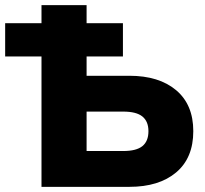

<svg xmlns="http://www.w3.org/2000/svg" viewBox="-20 -725 797 745"><path d="M141 0V-506H0V-635H141V-705H316V-635H457V-506H316V-431H482Q597 -431 663.5 -375Q730 -319 730 -216Q730 -112 663.5 -56Q597 0 482 0ZM316 -139H458Q509 -139 532.5 -158Q556 -177 556 -216Q556 -254 532.5 -273Q509 -292 458 -292H316Z"/></svg>

Font: Nunito Sans Black
Style: Regular
Weight: 900
Designer: Vernon Adams
Foundry: Vernon Adams
Version: Version 3.006; ttfautohint (v1.8.3)